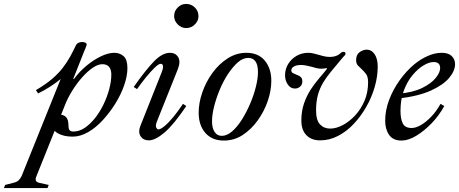

<svg xmlns="http://www.w3.org/2000/svg" viewBox="-160 -708 2338 978"><path d="M-140 250 -134 234 -91 223Q-74 219 -65.5 211Q-57 203 -50 189L179 -380L278 -470L213 -306H217Q245 -344 281.5 -374Q318 -404 355 -421.5Q392 -439 422 -439Q450 -439 469.5 -422Q489 -405 489 -361Q489 -322 473 -275Q457 -228 428.5 -182Q400 -136 364.5 -97Q329 -58 289 -35Q249 -12 210 -12Q165 -12 134.5 -29Q104 -46 104 -83Q104 -105 116.5 -114.5Q129 -124 145 -124Q164 -124 176.5 -111.5Q189 -99 189 -65Q189 -52 194.5 -45Q200 -38 214 -38Q244 -38 272 -57Q300 -76 324.5 -107Q349 -138 367.5 -176.5Q386 -215 396.5 -254.5Q407 -294 407 -328Q407 -381 361 -381Q339 -381 312 -362.5Q285 -344 258 -313.5Q231 -283 208 -246Q185 -209 171 -173L25 191Q14 217 39 223L88 234L82 250ZM34 -232 23 -249Q71 -277 104 -305Q137 -333 159 -361.5Q181 -390 197 -419Q213 -448 227 -478Q231 -486 239.5 -490Q248 -494 259 -494Q269 -494 276 -490Q283 -486 281 -478Q270 -440 235.5 -394Q201 -348 149 -305.5Q97 -263 34 -232Z M598 7Q570 7 556.5 -13.5Q543 -34 554 -64L664 -341Q673 -365 670 -374Q667 -383 659 -383Q648 -383 627.5 -363Q607 -343 583 -313.5Q559 -284 538 -254L521 -265Q583 -353 625 -396Q667 -439 706 -439Q734 -439 747.5 -417Q761 -395 746 -356L640 -91Q631 -69 635.5 -59Q640 -49 647 -49Q658 -49 678 -65.5Q698 -82 722.5 -111.5Q747 -141 772 -179L789 -168Q725 -73 678 -33Q631 7 598 7ZM788 -565Q764 -565 745.5 -583.5Q727 -602 727 -626Q727 -652 745.5 -670Q764 -688 788 -688Q814 -688 832.5 -670Q851 -652 851 -625Q851 -602 832.5 -583.5Q814 -565 788 -565Z M980 8Q920 8 886 -31Q852 -70 852 -134Q852 -184 870.5 -237.5Q889 -291 922 -336.5Q955 -382 999.5 -410.5Q1044 -439 1095 -439Q1156 -439 1189 -399Q1222 -359 1222 -297Q1222 -247 1204 -194Q1186 -141 1153 -95Q1120 -49 1076.5 -20.5Q1033 8 980 8ZM970 -16Q996 -16 1022.5 -39Q1049 -62 1072.5 -99.5Q1096 -137 1114.5 -180.5Q1133 -224 1143.5 -266.5Q1154 -309 1154 -341Q1154 -413 1104 -413Q1077 -413 1051 -390Q1025 -367 1001 -330.5Q977 -294 959 -250.5Q941 -207 930.5 -165Q920 -123 920 -90Q920 -56 933 -36Q946 -16 970 -16Z M1471 7Q1426 7 1400.5 -19.5Q1375 -46 1375 -94Q1375 -142 1388.5 -181Q1402 -220 1422.5 -251.5Q1443 -283 1465.5 -309Q1488 -335 1506 -358L1504 -361Q1497 -360 1490.5 -359Q1484 -358 1479 -358Q1464 -358 1452 -361Q1440 -364 1427 -368Q1412 -372 1398 -374.5Q1384 -377 1373 -377Q1351 -377 1337.5 -369.5Q1324 -362 1324 -350Q1324 -340 1331.5 -336Q1339 -332 1349 -328Q1364 -323 1372 -315.5Q1380 -308 1380 -293Q1380 -277 1369 -267Q1358 -257 1342 -257Q1320 -257 1306 -277.5Q1292 -298 1292 -324Q1292 -357 1308.5 -383Q1325 -409 1351.5 -424Q1378 -439 1410 -439Q1422 -439 1433.5 -436.5Q1445 -434 1455 -431Q1469 -427 1486 -422.5Q1503 -418 1520 -418Q1533 -418 1545 -421Q1557 -424 1567 -431Q1575 -437 1578.5 -440.5Q1582 -444 1590 -444Q1600 -444 1600 -434Q1600 -429 1594 -423.5Q1588 -418 1580 -408Q1552 -374 1528 -345.5Q1504 -317 1486.5 -288Q1469 -259 1459.5 -225Q1450 -191 1450 -145Q1450 -96 1470 -74.5Q1490 -53 1522 -53Q1552 -53 1585.5 -70.5Q1619 -88 1648.5 -119.5Q1678 -151 1696.5 -194Q1715 -237 1715 -289Q1715 -317 1704.5 -331Q1694 -345 1682 -356Q1672 -365 1663 -374.5Q1654 -384 1654 -402Q1654 -430 1672 -442.5Q1690 -455 1707 -455Q1733 -455 1748.5 -431.5Q1764 -408 1764 -369Q1764 -318 1748.5 -264.5Q1733 -211 1705 -162.5Q1677 -114 1640.5 -75.5Q1604 -37 1560.5 -15Q1517 7 1471 7Z M1885 8Q1842 8 1822 -21Q1802 -50 1802 -93Q1802 -146 1822 -199Q1842 -252 1876 -299.5Q1910 -347 1951 -381Q1983 -407 2019 -423Q2055 -439 2090 -439Q2124 -439 2141 -422.5Q2158 -406 2158 -381Q2158 -348 2128.5 -312Q2099 -276 2035.5 -247Q1972 -218 1869 -206L1872 -231Q1944 -237 1990.5 -260Q2037 -283 2059.5 -311Q2082 -339 2082 -361Q2082 -392 2049 -392Q2026 -392 1997.5 -375Q1969 -358 1942 -326Q1915 -294 1897.5 -248Q1880 -202 1880 -143Q1880 -103 1891.5 -79.5Q1903 -56 1937 -56Q1958 -56 1984 -71Q2010 -86 2036.5 -113.5Q2063 -141 2084 -179L2103 -168Q2077 -120 2039 -80.5Q2001 -41 1960.5 -16.5Q1920 8 1885 8Z"/></svg>

Font: Ibarra Real Nova Medium
Style: Italic
Weight: 500
Italic angle: -22°
Designer: Jose Maria Ribagorda & Octavio Pardo
Foundry: Octavio Pardo
Version: Version 2.000